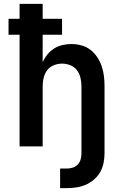

<svg xmlns="http://www.w3.org/2000/svg" viewBox="-20 -755 640 990"><path d="M290 215V114H326Q341 114 356 109Q371 104 381.5 92.5Q392 81 396 66Q400 51 400 35V-310Q400 -332 395 -353.5Q390 -375 377 -392.5Q364 -410 343 -418.5Q322 -427 300 -427Q278 -427 257 -418.5Q236 -410 223 -392.5Q210 -375 205 -353.5Q200 -332 200 -310V0H81V-576H24V-658H81V-735H200V-658H300V-576H200V-434Q209 -455 224 -473.5Q239 -492 258.5 -504.5Q278 -517 301.5 -522.5Q325 -528 348 -528Q374 -528 400 -521Q426 -514 446.5 -498Q467 -482 481.5 -460Q496 -438 504.5 -413Q513 -388 516 -362Q519 -336 519 -310V35Q519 60 514 85Q509 110 497 131.5Q485 153 465.5 170Q446 187 423.5 197Q401 207 376 211Q351 215 326 215Z"/></svg>

Font: Iosevka Book
Style: Bold
Weight: 700
Designer: Belleve Invis
Foundry: Belleve Invis
Version: Version 28.0.7; ttfautohint (v1.8.3)